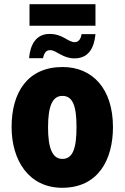

<svg xmlns="http://www.w3.org/2000/svg" viewBox="-20 -881 592 911"><path d="M120 -759H433V-861H120ZM118 -605H184C191 -634 200 -643 219 -643C247 -643 277 -604 333 -604C403 -604 427 -657 433 -719H367C363 -694 352 -681 334 -681C302 -681 279 -720 215 -720C150 -720 123 -667 118 -605ZM516 -278C516 -460 419 -563 277 -563C112 -563 35 -444 35 -278C35 -120 117 10 275 10C446 10 516 -123 516 -278ZM208 -277C208 -378 229 -426 276 -426C326 -426 343 -377 343 -278C343 -178 326 -127 276 -127C228 -127 208 -179 208 -277Z"/></svg>

Font: Noto Sans Condensed Black
Style: Regular
Weight: 900
Width: 3
Designer: Monotype Design Team
Foundry: Monotype Imaging Inc.
Version: Version 2.013